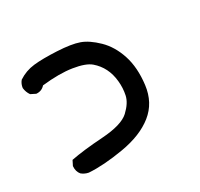

<svg xmlns="http://www.w3.org/2000/svg" viewBox="-101 -446 701 674"><g transform="rotate(-30 250.0 -108.5)"><path d="M82 104.5Q66.4 101.6 54.7 91.8Q43 78.1 44.9 56.6L54.7 37.1Q103.5 27.3 184.1 22Q264.6 16.6 293.9 -10.7Q323.2 -38.1 329.1 -65.4Q335 -92.8 332 -122.1Q329.1 -151.4 317.4 -174.8Q305.7 -198.2 285.2 -215.8Q264.6 -233.4 215.3 -241.2Q166 -249 95.7 -241.2Q82 -225.6 60.5 -227.5L41 -237.3Q31.2 -251 29.3 -268.6Q31.2 -284.2 41 -295.9Q70.3 -315.4 105.5 -319.3Q140.6 -323.2 197.8 -320.3Q254.9 -317.4 285.2 -306.6Q315.4 -295.9 348.6 -263.7Q381.8 -231.4 398.4 -180.7Q415 -129.9 406.7 -63Q398.4 3.9 350.1 42.5Q301.8 81.1 221.2 94.7Q140.6 108.4 82 104.5Z"/></g></svg>

Font: JasonHandwriting1
Style: Regular
Weight: 400
Version: Version 1.48.20